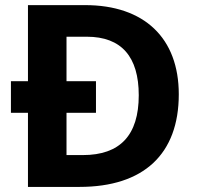

<svg xmlns="http://www.w3.org/2000/svg" viewBox="-20 -734 780 754"><path d="M22.9 -291H89.8V0H292C544.4 0 682.1 -128.9 682.1 -363.8C682.1 -584.5 546.9 -713.9 314 -713.9H89.8V-415H22.9ZM524.9 -359.9C524.9 -203.1 451.7 -125 305.2 -125H241.2V-291H356.9V-415H241.2V-589.8H320.8C457.5 -589.8 524.9 -510.7 524.9 -359.9Z"/></svg>

Font: Open Sans bold
Style: Bold
Weight: 700
Foundry: Ascender Corporation
Version: Version 1.100;PS 001.100;hotconv 1.0.88;makeotf.lib2.5.64775